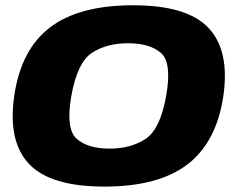

<svg xmlns="http://www.w3.org/2000/svg" viewBox="-20 -701 900 728"><path d="M376 6.5Q171 6.5 90 -79.5Q9 -165.5 34 -337.5Q59.5 -513 169.5 -597Q279.5 -681 484.8 -681Q690 -681 770.8 -595Q851.5 -509 827 -337.5Q801 -162 691 -77.8Q581 6.5 376 6.5ZM395 -137.5Q477 -137.5 532.5 -174.8Q588 -212 610 -337.5Q632.5 -464 590 -500.5Q547.5 -537 465.5 -537Q384 -537 328.5 -500.5Q273 -464 250.5 -337.5Q228.5 -212 270.8 -174.8Q313 -137.5 395 -137.5Z"/></svg>

Font: Anybody ExtraExpanded ExtraBold
Style: Italic
Weight: 800
Width: 8
Italic angle: -10°
Designer: Tyler Finck
Foundry: Etcetera Type Company
Version: Version 1.010; ttfautohint (v1.8.3) -l 8 -r 50 -G 200 -x 14 